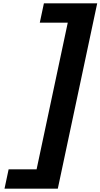

<svg xmlns="http://www.w3.org/2000/svg" viewBox="-20 -880 607 1160"><path d="M32.1 143 7.2 260H329.2L567.3 -860H245.3L220.4 -743H389.4L201.1 143Z"/></svg>

Font: Hussar Nova
Style: 76
Weight: 700
Foundry: Cannot Into Space Fonts
Version: Version 0.99